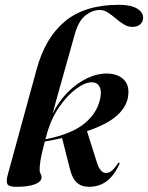

<svg xmlns="http://www.w3.org/2000/svg" viewBox="-20 -748 600 778"><path d="M464 -82.5Q439.5 -32.5 409.8 -11.8Q380 9 339.5 9Q310.5 9 291.5 -8Q272.5 -25 263 -64.5L231.5 -188.5Q198.5 -181 161.5 -174.5Q148 -123.5 144.2 -99.5Q140.5 -75.5 140.5 -60Q140.5 -50 144.5 -44Q148.5 -38 148.5 -30Q148.5 -12 121.8 -1.5Q95 9 46 9Q16 9 10 -2Q4 -13 11.5 -40L128 -465.5Q163 -595.5 243.8 -662Q324.5 -728.5 461.5 -728.5Q510 -728.5 535 -713.5Q560 -698.5 560 -676Q560 -660.5 548.5 -649.8Q537 -639 516.5 -639Q498 -639 481.2 -649.5Q464.5 -660 448.8 -673.5Q433 -687 417.2 -697.2Q401.5 -707.5 384.5 -707.5Q354 -707.5 326 -685.2Q298 -663 283 -609.5Q249.5 -488.5 227.8 -412.5Q206 -336.5 193.5 -288Q217.5 -337 254 -373.8Q290.5 -410.5 332.8 -430.8Q375 -451 416.5 -450Q458.5 -448.5 482 -425Q505.5 -401.5 499 -357.5Q493.5 -316 454.8 -280.5Q416 -245 332.5 -216.5L372.5 -90Q386 -47 409.5 -47Q421 -47 432 -55.5Q443 -64 458 -86.5Q460.5 -90 463 -88.5Q466 -86.5 464 -82.5ZM167.5 -196.5Q165.5 -190 164 -183.5Q273 -205 325.8 -250.5Q378.5 -296 387.5 -357Q391.5 -383.5 382.5 -398.5Q373.5 -413.5 355 -414.5Q327 -416 289.8 -389Q252.5 -362 218.8 -312.8Q185 -263.5 167.5 -196.5Z"/></svg>

Font: Fraunces 144pt S000 SemiBold
Style: Italic
Weight: 600
Italic angle: -16°
Version: Version 1.000; ttfautohint (v1.8.3)